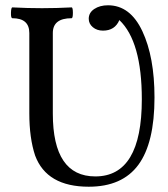

<svg xmlns="http://www.w3.org/2000/svg" viewBox="-20 -694 635 727"><path d="M316 13Q157 13 113 -105Q91 -171 91 -265V-569Q91 -625 27 -625Q21 -625 21.5 -645.5Q22 -666 27 -666Q84 -663 139 -663Q194 -663 251 -666Q256 -666 256 -645.5Q256 -625 251 -625Q180 -625 180 -569V-264Q180 -26 341 -26Q517 -26 517 -318Q517 -537 432 -618Q415 -578 370 -578Q347 -578 331.5 -591Q316 -604 316 -623Q316 -646 337 -660Q358 -674 389 -674Q473 -674 519 -576Q565 -478 565 -325Q565 -153 504 -70Q443 13 316 13Z"/></svg>

Font: Junicode Cond Medium
Style: Regular
Weight: 500
Width: 3
Designer: Peter S. Baker
Version: Version 2.201